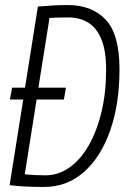

<svg xmlns="http://www.w3.org/2000/svg" viewBox="-20 -730 510 760"><path d="M155 10Q113 10 82.5 8.5Q52 7 18 3L72 -336H19L28 -383H79L130 -704Q163 -707 191 -708.5Q219 -710 249 -710Q344 -710 398.5 -652Q453 -594 453 -456Q453 -318 416 -213Q379 -108 312 -49Q245 10 155 10ZM160 -36Q211 -36 255 -67Q299 -98 331.5 -155Q364 -212 382 -288Q400 -364 400 -454Q400 -531 380.5 -576.5Q361 -622 327.5 -641.5Q294 -661 251 -661Q208 -661 176 -659L132 -383H241L233 -336H125L78 -40Q99 -38 117.5 -37Q136 -36 160 -36Z"/></svg>

Font: Georama SemiCondensed Light
Style: Italic
Weight: 300
Width: 4
Italic angle: -9°
Designer: Jean-Baptiste Levee
Foundry: Production Type
Version: Version 1.000